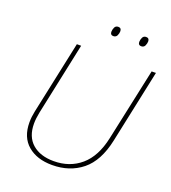

<svg xmlns="http://www.w3.org/2000/svg" viewBox="-160 -1012 1012 1139"><g transform="rotate(20 346.5 -442.5)"><path d="M300 10Q204 10 146 -39.5Q88 -89 88 -183Q88 -200 90 -217.5Q92 -235 96 -254L194 -714H221L124 -256Q116 -216 116 -185Q116 -102 166 -58.5Q216 -15 301 -15Q402 -15 472 -75Q542 -135 568 -257L666 -714H693L595 -252Q566 -115 488.5 -52.5Q411 10 300 10ZM556 -833Q537 -833 537 -854Q537 -867 543.5 -881Q550 -895 566 -895Q586 -895 586 -874Q586 -861 579.5 -847Q573 -833 556 -833ZM380 -833Q361 -833 361 -854Q361 -867 367.5 -881Q374 -895 390 -895Q410 -895 410 -874Q410 -861 403.5 -847Q397 -833 380 -833Z"/></g></svg>

Font: Noto Sans Thin
Style: Italic
Weight: 100
Italic angle: -12°
Designer: Monotype Design Team
Foundry: Monotype Imaging Inc.
Version: Version 2.013; ttfautohint (v1.8.4.7-5d5b)